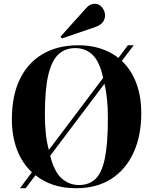

<svg xmlns="http://www.w3.org/2000/svg" viewBox="-20 -984 812 1018"><path d="M86 14 149 -71Q98 -118 70.5 -189.5Q43 -261 43 -352Q43 -478 86 -565.5Q129 -653 208 -698.5Q287 -744 396 -744Q521 -744 608 -677L658 -744H689L626 -661Q675 -615 702 -545Q729 -475 729 -383Q729 -264 688 -174.5Q647 -85 570 -35.5Q493 14 383 14Q254 14 168 -55L116 14ZM239 -189 527 -571Q508 -658 470.5 -693.5Q433 -729 379 -729Q326 -729 290 -696Q254 -663 236 -586Q218 -509 218 -376Q218 -263 239 -189ZM399 -3Q452 -3 486 -35Q520 -67 536 -144.5Q552 -222 552 -358Q552 -467 534 -540L246 -158Q268 -72 307.5 -37.5Q347 -3 399 -3ZM308 -780 301 -790 434 -938Q447 -953 458.5 -958.5Q470 -964 481 -964Q507 -964 522 -944Q537 -924 537 -902Q537 -883 525.5 -867Q514 -851 486 -841Z"/></svg>

Font: Literata 72pt
Style: Bold
Weight: 700
Designer: Latin by Veronika Burian and Jose Scaglione. Greek by Irene Vlachou. Cyrillic by Vera Evstafieva.
Foundry: TypeTogether
Version: Version 3.002